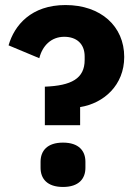

<svg xmlns="http://www.w3.org/2000/svg" viewBox="-20 -730 540 762"><path d="M298 -233V-305C392 -320 473 -392 473 -504C473 -626 380 -710 240 -710C104 -710 37 -630 14 -550L136 -499C148 -548 183 -584 235 -584C283 -584 316 -557 316 -506V-492C316 -418 263 -390 158 -386V-233ZM230 12C293 12 319 -21 319 -64V-88C319 -131 293 -164 230 -164C167 -164 141 -131 141 -88V-64C141 -21 167 12 230 12Z"/></svg>

Font: LVC Sans
Style: Bold
Weight: 700
Designer: Mike Abbink, Paul van der Laan, Pieter van Rosmalen
Foundry: Bold Monday
Version: Version 3.0